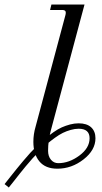

<svg xmlns="http://www.w3.org/2000/svg" viewBox="-92 -732 452 847"><path d="M280.8 -711.9 131.8 -154.8Q120.1 -110.4 120.1 -66.9Q120.1 -42.5 132.8 -27.3Q145.5 -12.2 165 -12.2Q212.9 -12.2 258.1 -45.7Q303.2 -79.1 303.2 -122.1Q303.2 -164.1 254.9 -164.1Q238.3 -164.1 220 -158.9Q201.7 -153.8 185.3 -145.8Q168.9 -137.7 150.1 -124Q131.3 -110.4 116.5 -97.7Q101.6 -85 83 -66.2Q64.5 -47.4 51.5 -33.2Q38.6 -19 21.2 2Q3.9 22.9 -5.9 35.4Q-15.6 47.9 -31.2 67.6Q-46.9 87.4 -53.2 95.2L-71.8 80.1Q-65.4 71.8 -46.9 48.6Q-28.3 25.4 -18.8 13.4Q-9.3 1.5 10 -21.5Q29.3 -44.4 41.7 -57.9Q54.2 -71.3 74 -91.1Q93.8 -110.8 108.9 -122.8Q124 -134.8 143.8 -148.7Q163.6 -162.6 180.7 -170.2Q197.8 -177.7 217 -182.9Q236.3 -188 254.9 -188Q291 -188 310.1 -170.4Q329.1 -152.8 329.1 -122.1Q329.1 -69.8 276.6 -28.8Q224.1 12.2 161.1 12.2Q108.4 12.2 81.8 -20Q55.2 -52.2 55.2 -106Q55.2 -140.1 64.9 -172.9L196.8 -666Q199.7 -678.2 196.3 -683.1Q192.9 -688 181.2 -688H128.9L134.8 -711.9Z"/></svg>

Font: Flanker Steampunk
Style: Italic
Weight: 400
Italic angle: -12°
Designer: Alexey Kryukov, Leonardo Di Lena
Foundry: Alexey Kryukov, Leonardo Di Lena
Version: 1.210